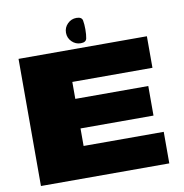

<svg xmlns="http://www.w3.org/2000/svg" viewBox="-90 -919 963 1004"><g transform="rotate(-10 392.0 -417.0)"><path d="M46.5 0H728V-167.5H302.5V-260.5H690V-417.5H302.5V-507.5H728V-675H46.5ZM381.5 -699Q409.5 -699 413.5 -718.8Q417.5 -738.5 417.5 -766.5Q417.5 -794 413.8 -813.8Q410 -833.5 381.5 -833.5Q354 -833.5 334.2 -813.8Q314.5 -794 314.5 -766.5Q314.5 -738.5 334.2 -718.8Q354 -699 381.5 -699Z"/></g></svg>

Font: Anybody Expanded Black
Style: Regular
Weight: 900
Width: 7
Designer: Tyler Finck
Foundry: Etcetera Type Company
Version: Version 1.113;gftools[0.9.25]